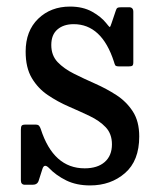

<svg xmlns="http://www.w3.org/2000/svg" viewBox="-20 -552 481 584"><path d="M326.5 -364.5Q289.5 -478.5 204 -478.5Q173.5 -478.5 154.8 -462.5Q136 -446.5 136 -415Q136 -383.5 155.2 -363.2Q174.5 -343 205 -327.8Q235.5 -312.5 269.5 -297.5Q303.5 -282.5 334 -262.8Q364.5 -243 384 -213Q403.5 -183 403.5 -137Q403.5 -63 360.2 -25.5Q317 12 254 12Q212.5 12 181.5 -3.2Q150.5 -18.5 129.5 -40.5Q114.5 -56 109 -38L97.5 -2Q93.5 10 79 10H56Q43.5 10 43.5 -3.5V-157.5Q43.5 -166.5 46 -169.8Q48.5 -173 57.5 -173H88Q96 -173 99 -169.2Q102 -165.5 104 -159.5Q142.5 -40 237.5 -40Q276.5 -40 298.5 -59.2Q320.5 -78.5 320.5 -113Q320.5 -145 301.5 -165Q282.5 -185 252.5 -199.2Q222.5 -213.5 189 -228Q155.5 -242.5 125.5 -262.8Q95.5 -283 76.8 -314.5Q58 -346 58 -395Q58 -458 96.2 -495Q134.5 -532 193 -532Q232 -532 260 -516.5Q288 -501 304 -480.5Q311 -471.5 313.2 -470Q315.5 -468.5 319.5 -482L332 -519Q334 -526 337.2 -528Q340.5 -530 350 -530H372.5Q385.5 -530 385.5 -516V-362.5Q385.5 -354.5 382.5 -352.2Q379.5 -350 371 -350H343Q332.5 -350 330.5 -353.5Q328.5 -357 326.5 -364.5Z"/></svg>

Font: Besley* Narrow
Style: Regular
Weight: 400
Width: 4
Designer: Owen Earl
Foundry: indestructible type*
Version: Version 3.000; ttfautohint (v1.8.3)